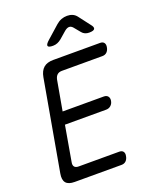

<svg xmlns="http://www.w3.org/2000/svg" viewBox="-170 -1050 940 1149"><g transform="rotate(-20 300.0 -475.0)"><path d="M179 -421H441Q459 -421 467.5 -410Q476 -399 473 -382Q470 -364 457.5 -353Q445 -342 427 -342H165L126 -118Q122 -99 130 -89Q138 -79 157 -79H415Q433 -79 440.5 -68Q448 -57 444 -40Q441 -22 430 -11Q419 0 401 0H103Q63 0 47.5 -19Q32 -38 39 -77L141 -653Q148 -692 170 -711Q192 -730 232 -730H530Q548 -730 555.5 -719Q563 -708 559 -690Q556 -673 545 -662Q534 -651 516 -651H258Q239 -651 228 -641Q217 -631 213 -612ZM260 -810Q231 -810 228 -820.5Q225 -831 249 -852L329 -923Q345 -937 362.5 -943.5Q380 -950 399 -950Q418 -950 433 -943.5Q448 -937 459 -923L514 -851Q531 -831 525 -820.5Q519 -810 490 -810Q476 -810 464.5 -815Q453 -820 445 -830L412 -870Q401 -883 388 -883Q375 -883 359 -870L314 -831Q302 -821 288.5 -815.5Q275 -810 260 -810Z"/></g></svg>

Font: Maple Mono Light
Style: Italic
Weight: 300
Italic angle: -10°
Monospace: yes
Designer: subframe7536
Version: Version 7.000